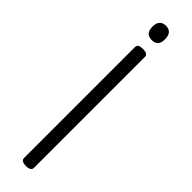

<svg xmlns="http://www.w3.org/2000/svg" viewBox="-409 -1198 1193 1193"><g transform="rotate(45 187.5 -602.0)"><path d="M188 14Q166 14 155 7Q144 0 144 -14V-988Q144 -1002 155 -1008.5Q166 -1015 188 -1015Q209 -1015 220 -1008.5Q231 -1002 231 -988V-14Q231 0 220 7Q209 14 188 14ZM187 -1092Q159 -1092 145 -1107.5Q131 -1123 131 -1154Q131 -1186 145 -1202Q159 -1218 187 -1218Q214 -1218 228 -1202Q242 -1186 242 -1154Q243 -1123 228.5 -1107.5Q214 -1092 187 -1092Z"/></g></svg>

Font: Playwrite NG Modern
Style: Regular
Weight: 400
Designer: Veronika Burian, José Scaglione
Foundry: TypeTogether
Version: Version 1.002